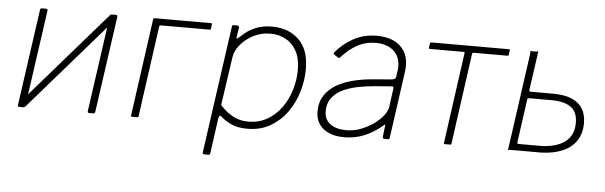

<svg xmlns="http://www.w3.org/2000/svg" viewBox="-46 -696 3199 1016"><g transform="rotate(5 1553.0 -187.5)"><path d="M171 -520 99 -12Q98 0 87 0H69Q62 0 60 -2Q58 -4 59 -10L131 -520Q132 -530 141 -530H163Q172 -530 171 -520ZM542 -520 470 -12Q469 -5 467 -2.5Q465 0 457 0H440Q433 0 431 -2Q429 -4 430 -10L502 -520Q503 -530 512 -530H534Q543 -530 542 -520ZM504 -527 528 -499 96 -2 73 -31Z M665 0Q659 0 660 -6L732 -524Q734 -530 739 -530H1039Q1042 -530 1043.5 -528.5Q1045 -527 1044 -524L1041 -501Q1041 -495 1034 -495H775Q768 -495 767 -488L700 -6Q699 0 693 0Z M1063 165Q1059 165 1056.5 162Q1054 159 1055 155L1150 -519Q1151 -526 1153 -528Q1155 -530 1162 -530H1178Q1183 -530 1186 -526.5Q1189 -523 1188 -518L1180 -467Q1179 -461 1181.5 -460.5Q1184 -460 1191 -466Q1200 -474 1221 -492Q1242 -510 1277.5 -525Q1313 -540 1364 -540Q1450 -540 1505 -487.5Q1560 -435 1560 -331Q1560 -271 1542 -210.5Q1524 -150 1488.5 -100.5Q1453 -51 1400.5 -20.5Q1348 10 1278 10Q1226 10 1191.5 -6.5Q1157 -23 1139 -41Q1131 -48 1127 -45Q1123 -42 1121 -32L1095 156Q1094 161 1092.5 163Q1091 165 1086 165H1063ZM1279 -28Q1336 -28 1380.5 -53.5Q1425 -79 1455.5 -121.5Q1486 -164 1502 -216.5Q1518 -269 1518 -323Q1518 -385 1496 -424.5Q1474 -464 1437.5 -483Q1401 -502 1357 -502Q1307 -502 1265.5 -480Q1224 -458 1198 -425.5Q1172 -393 1168 -363L1130 -103Q1162 -68 1198 -48Q1234 -28 1279 -28Z M1995 -70Q1948 -30 1898.5 -10Q1849 10 1794 10Q1722 10 1681.5 -23Q1641 -56 1641 -113Q1641 -164 1664.5 -199.5Q1688 -235 1727 -257.5Q1766 -280 1814.5 -292Q1863 -304 1913 -308L2019 -317Q2038 -319 2040 -333L2044 -364Q2045 -370 2045.5 -376Q2046 -382 2046 -388Q2046 -441 2011 -471.5Q1976 -502 1916 -502Q1864 -502 1819.5 -478Q1775 -454 1734 -408Q1731 -405 1729 -405Q1727 -405 1724 -407L1702 -422Q1700 -424 1699.5 -426.5Q1699 -429 1702 -433Q1740 -479 1795 -509.5Q1850 -540 1920 -540Q1972 -540 2009 -522.5Q2046 -505 2066 -473Q2086 -441 2086 -396Q2086 -389 2085.5 -381.5Q2085 -374 2084 -366L2034 -9Q2033 -3 2031 -1.5Q2029 0 2024 0H2006Q2002 0 1999 -2.5Q1996 -5 1997 -10L2004 -71Q2004 -81 1995 -70ZM2030 -267Q2031 -275 2028.5 -278Q2026 -281 2019 -280L1929 -273Q1894 -270 1851.5 -262.5Q1809 -255 1771 -239Q1733 -223 1708.5 -193.5Q1684 -164 1684 -118Q1684 -75 1715.5 -51.5Q1747 -28 1802 -28Q1840 -28 1877 -42Q1914 -56 1945 -78Q1977 -101 1995.5 -125.5Q2014 -150 2017 -172Z M2616 -495H2437Q2430 -495 2429 -488L2362 -6Q2361 0 2355 0H2327Q2321 0 2322 -6L2389 -488Q2390 -492 2388.5 -493.5Q2387 -495 2383 -495H2204Q2199 -495 2199 -501L2202 -524Q2204 -530 2209 -530H2621Q2628 -530 2626 -524L2623 -501Q2623 -495 2616 -495Z M2663 0 2736 -520Q2736 -525 2734.5 -527.5Q2733 -530 2737 -530H2767Q2772 -530 2774 -532Q2776 -534 2777 -530L2748 -326Q2748 -322 2749.5 -319Q2751 -316 2747 -316H2872Q2937 -316 2976 -298.5Q3015 -281 3033 -249.5Q3051 -218 3051 -175Q3051 -120 3025.5 -81.5Q3000 -43 2952.5 -22.5Q2905 -2 2839 0H2673Q2669 0 2666.5 2Q2664 4 2663 0ZM2708 -35H2840Q2918 -38 2963 -72Q3008 -106 3008 -172Q3008 -234 2968.5 -258.5Q2929 -283 2856 -281H2752Q2748 -281 2745.5 -279Q2743 -277 2742 -281L2709 -45Q2709 -41 2710.5 -38Q2712 -35 2708 -35Z"/></g></svg>

Font: Libre Franklin Thin
Style: Italic
Weight: 100
Italic angle: -8°
Designer: Pablo Impallari, Rodrigo Fuenzalida, Nhung Nguyen
Foundry: Impallari Type
Version: Version 3.000